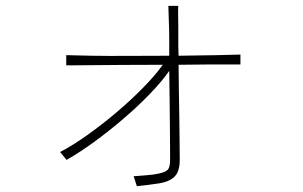

<svg xmlns="http://www.w3.org/2000/svg" viewBox="-20 -583 1040 658"><path d="M804 -396V-362Q795 -362 764.5 -362Q734 -362 689.5 -362Q645 -362 592 -361Q592 -320 593 -273Q594 -226 594.5 -180.5Q595 -135 595.5 -97Q596 -59 596 -36Q596 4 579 21.5Q562 39 528 45Q509 48 489 50.5Q469 53 449 55L438 21Q461 19 483 17.5Q505 16 523 12Q548 7 555.5 -2Q563 -11 563 -36Q563 -67 562.5 -118.5Q562 -170 561.5 -229Q561 -288 560 -340Q535 -304 494 -261.5Q453 -219 404 -177Q355 -135 304.5 -98Q254 -61 208 -35L186 -62Q230 -85 280.5 -121Q331 -157 380.5 -199Q430 -241 471.5 -283.5Q513 -326 538 -361Q469 -361 400.5 -360.5Q332 -360 280 -359.5Q228 -359 207 -359V-394Q237 -393 294 -392Q351 -391 421 -391.5Q491 -392 560 -392V-452Q560 -481 558.5 -515Q557 -549 557 -563H591Q590 -553 590.5 -533.5Q591 -514 591 -493Q591 -482 591 -471.5Q591 -461 591 -452Q591 -441 591 -425.5Q591 -410 592 -392Q666 -393 724.5 -394Q783 -395 804 -396Z"/></svg>

Font: Zen Kaku Gothic Antique Light
Style: Regular
Weight: 300
Designer: Yoshimichi Ohira
Foundry: Positype
Version: Version 1.001